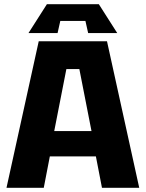

<svg xmlns="http://www.w3.org/2000/svg" viewBox="-20 -897 696 917"><path d="M11 0 165 -700H491L645 0H467L438 -150H218L189 0ZM239 -271H417L359 -567H297ZM255 -739H116L204 -877H452L540 -739H401L388 -797H268Z"/></svg>

Font: Tektur
Style: Bold
Weight: 700
Designer: Adam Jagosz
Foundry: Adam Jagosz
Version: Version 1.005;gftools[0.9.30]